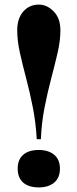

<svg xmlns="http://www.w3.org/2000/svg" viewBox="-20 -802 337 836"><path d="M149 -782Q185 -782 214 -752Q243 -722 243 -670Q243 -625 231 -573Q219 -521 203 -460.5Q187 -400 174 -334Q161 -268 158 -196H140Q136 -268 123 -334Q110 -400 94 -460.5Q78 -521 66.5 -573Q55 -625 55 -670Q55 -722 81.5 -752Q108 -782 149 -782ZM149 -149Q191 -149 216 -128Q241 -107 241 -68Q241 -28 216 -7Q191 14 149 14Q105 14 81 -7Q57 -28 57 -68Q57 -107 81 -128Q105 -149 149 -149Z"/></svg>

Font: Playfair Display ExtraBold
Style: Regular
Weight: 800
Designer: Claus Eggers Sørensen
Foundry: Claus Eggers Sørensen
Version: Version 1.203